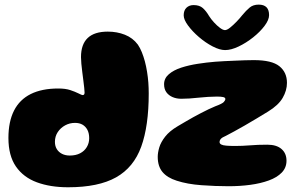

<svg xmlns="http://www.w3.org/2000/svg" viewBox="-20 -781 1295 832"><path d="M275 30.5Q198 30.5 139.8 9Q81.5 -12.5 49 -59.5Q16.5 -106.5 16.5 -183Q16.5 -254 40.8 -301.8Q65 -349.5 113.2 -373.5Q161.5 -397.5 232.5 -397.5Q264 -397.5 284.8 -390.5Q305.5 -383.5 318.5 -377Q325 -374 330.2 -371.5Q335.5 -369 338.5 -369Q346.5 -369 346.5 -380Q346.5 -386 345 -400Q343.5 -414 341.2 -432Q339 -450 336.5 -469Q334 -488 332.5 -505Q331 -522 331 -533.5Q331 -644 447 -644Q487 -644 521.2 -630.5Q555.5 -617 577.5 -587.5Q587 -573.5 594.5 -555Q602 -536.5 607.8 -515Q613.5 -493.5 617.2 -470.2Q621 -447 622.8 -423.2Q624.5 -399.5 624.5 -376Q624.5 -235.5 592 -145.5Q559.5 -55.5 483 -12.5Q406.5 30.5 275 30.5ZM282.5 -107Q308.5 -107 327.2 -116.8Q346 -126.5 356.2 -143.8Q366.5 -161 366.5 -182Q366.5 -203.5 358.8 -218.2Q351 -233 337.5 -240.8Q324 -248.5 305 -248.5Q282 -248.5 262.2 -237.8Q242.5 -227 230.2 -208.5Q218 -190 218 -166.5Q218 -148 226.2 -134.8Q234.5 -121.5 249 -114.2Q263.5 -107 282.5 -107ZM970.5 26Q913.5 26 852.5 21.5Q791.5 17 745.5 2Q704.5 -11 684 -35.8Q663.5 -60.5 663.5 -101.5Q663.5 -119.5 670.2 -142.2Q677 -165 695.8 -189Q714.5 -213 750 -234Q766.5 -243.5 783.2 -253.5Q800 -263.5 817.2 -273Q834.5 -282.5 851.2 -291.2Q868 -300 883.8 -307.5Q899.5 -315 913 -320.5Q943 -331.5 949.8 -339Q956.5 -346.5 956.5 -352Q956.5 -358.5 946.5 -360.5Q936.5 -362.5 920 -362.5Q902 -362.5 882 -361.2Q862 -360 841.2 -357.8Q820.5 -355.5 801 -354.2Q781.5 -353 765.5 -353Q745 -353 728 -360.2Q711 -367.5 701 -381.2Q691 -395 691 -416Q691 -441.5 711.5 -459.2Q732 -477 765 -487.8Q798 -498.5 836.8 -504.5Q875.5 -510.5 912.5 -513.5Q930.5 -515 952.2 -516Q974 -517 996.8 -518Q1019.5 -519 1041 -519.8Q1062.5 -520.5 1080 -520.5Q1158 -520.5 1190.8 -494Q1223.5 -467.5 1223.5 -422Q1223.5 -389 1205 -357Q1186.5 -325 1141.5 -297.5Q1117.5 -283 1091.5 -267.2Q1065.5 -251.5 1040.2 -237Q1015 -222.5 993.8 -211Q972.5 -199.5 959 -192.5Q942.5 -185.5 937 -179.2Q931.5 -173 931.5 -165.5Q931.5 -158.5 938.8 -154.8Q946 -151 960.8 -149.8Q975.5 -148.5 999.5 -148.5Q1030.5 -148.5 1063.5 -151.2Q1096.5 -154 1138.5 -154Q1178.5 -154 1200 -135.2Q1221.5 -116.5 1221.5 -84.5Q1221.5 -54.5 1201 -33.2Q1180.5 -12 1144.8 1Q1109 14 1064.2 20Q1019.5 26 970.5 26ZM955.5 -564Q932 -564 901.2 -580Q870.5 -596 842 -620.5Q813.5 -645 794.8 -670.5Q776 -696 776 -714.5Q776 -736 788 -747.5Q800 -759 819 -759Q844.5 -759 859 -746Q873.5 -733 886 -711.5Q894.5 -698 907.5 -683.8Q920.5 -669.5 933.5 -660Q946.5 -650.5 955 -650.5Q963.5 -650.5 977 -661.2Q990.5 -672 1005 -687Q1019.5 -702 1030 -715.5Q1046.5 -735.5 1061.8 -748.2Q1077 -761 1101 -761Q1146 -761 1146 -715.5Q1146 -695 1126.5 -669Q1107 -643 1076.8 -619Q1046.5 -595 1014 -579.5Q981.5 -564 955.5 -564Z"/></svg>

Font: Gluten ExtraBold
Style: Regular
Weight: 800
Designer: Tyler Finck
Foundry: Etcetera Type Company
Version: Version 1.300